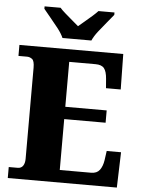

<svg xmlns="http://www.w3.org/2000/svg" viewBox="-61 -979 756 1026"><g transform="rotate(5 317.0 -465.5)"><path d="M20 0V-59H68Q87 -59 96.5 -73Q106 -87 106 -110V-599Q106 -636 93.5 -645.5Q81 -655 66 -655H20V-714H577L580 -524H501L497 -574Q494 -613 480.5 -630Q467 -647 434 -647H293V-406H515V-340H293V-67H461Q492 -67 507 -87Q522 -107 527 -140L534 -190H611L605 0ZM246 -771Q236 -794 215.5 -820.5Q195 -847 173 -873Q151 -899 136 -918V-931H222Q231 -920 250 -903.5Q269 -887 289 -870Q309 -853 323 -841Q337 -853 357.5 -870Q378 -887 396.5 -903.5Q415 -920 425 -931H511V-918Q496 -899 474 -873Q452 -847 431.5 -820.5Q411 -794 401 -771Z"/></g></svg>

Font: Noto Serif Hebrew SemiCondensed Black
Style: Regular
Weight: 900
Width: 4
Designer: Monotype Design Team
Foundry: Monotype Imaging Inc.
Version: Version 2.004; ttfautohint (v1.8.4.7-5d5b)